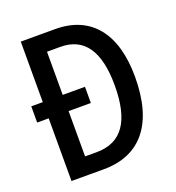

<svg xmlns="http://www.w3.org/2000/svg" viewBox="-130 -819 849 924"><g transform="rotate(-20 294.5 -357.0)"><path d="M255 -714H79V-404H20V-321H79V0H244C433 0 538 -126 538 -367C538 -593 435 -714 255 -714ZM250 -625C369 -625 432 -540 432 -362C432 -181 371 -89 240 -89H181V-321H295V-404H181V-625Z"/></g></svg>

Font: Noto Sans Khmer UI Condensed Medium
Style: Regular
Weight: 500
Width: 3
Designer: Danh Hong and the Monotype Design Team
Foundry: Monotype Imaging Inc.
Version: Version 2.002